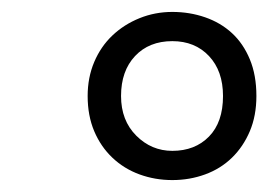

<svg xmlns="http://www.w3.org/2000/svg" viewBox="-20 -732 454 322"><path d="M183 -571Q183 -530 208.5 -504.5Q234 -479 269 -479Q307 -479 330.5 -503Q354 -527 354 -571Q354 -613 330.5 -638Q307 -663 269 -663Q230 -663 206.5 -638Q183 -613 183 -571ZM127 -571Q127 -602 138 -628Q149 -654 168.5 -672.5Q188 -691 214 -701.5Q240 -712 269 -712Q298 -712 324 -703Q350 -694 369 -676.5Q388 -659 399 -632.5Q410 -606 410 -571Q410 -538 399 -512Q388 -486 369 -467.5Q350 -449 324 -439.5Q298 -430 269 -430Q240 -430 214 -439.5Q188 -449 168.5 -467.5Q149 -486 138 -512Q127 -538 127 -571Z"/></svg>

Font: PTSerif
Style: Italic
Weight: 400
Italic angle: -12°
Designer: A.Korolkova, O.Umpeleva, V.Yefimov
Foundry: ParaType Ltd
Version: Version 1.000W OFL; ttfautohint (v1.2) -l 8 -r 50 -G 200 -x 